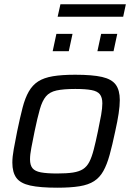

<svg xmlns="http://www.w3.org/2000/svg" viewBox="-20 -866 617 894"><path d="M246.7 8Q166.7 8 120.9 -2.1Q75.1 -12.2 56.3 -37.8Q37.5 -63.5 37.5 -108.7Q37.5 -135.6 44 -171.4Q50.4 -207.3 59.9 -254.5Q73.3 -319 85.1 -364.5Q96.8 -409.9 114.1 -439.9Q131.3 -469.9 157.9 -487Q184.5 -504 226.2 -511Q267.8 -518 330.1 -518Q410.2 -518 455.2 -507.7Q500.2 -497.4 519 -471.7Q537.8 -446 537.8 -400.3Q537.8 -373.4 532.4 -337.3Q527 -301.3 516.5 -254.5Q503 -190.1 490.5 -144.9Q478 -99.6 461.2 -69.6Q444.5 -39.6 418.2 -22.6Q391.9 -5.5 350.4 1.2Q309 8 246.7 8ZM246.5 -58.2Q290.7 -58.2 319.7 -62.6Q348.7 -67.1 366.6 -78.6Q384.5 -90.2 395.9 -112.1Q407.2 -134 416.3 -169.1Q425.5 -204.2 435.9 -254.5Q445.2 -298.6 450.9 -330.6Q456.5 -362.7 456.5 -384.9Q456.5 -412.5 444.9 -427Q433.4 -441.5 405.9 -446.6Q378.4 -451.8 330.3 -451.8Q275.3 -451.8 243.1 -444.7Q210.9 -437.6 193.7 -416.9Q176.5 -396.2 165.5 -357.2Q154.4 -318.3 141.1 -254.5Q132.1 -210 126 -178.1Q119.8 -146.3 119.8 -124.1Q119.8 -97 131.3 -82.8Q142.9 -68.5 170.6 -63.4Q198.4 -58.2 246.5 -58.2ZM433.6 -627.7 451 -708.3H526L508.7 -627.7ZM225.3 -627.7 242.6 -708.3H317.7L300.3 -627.7ZM248.4 -788.2 261.4 -846.2H566L553.6 -788.2Z"/></svg>

Font: Saira Thin
Style: Italic
Weight: 100
Italic angle: -12°
Designer: Hector Gatti with collaboration of the Omnibus-Type team
Foundry: Omnibus-Type
Version: Version 1.101